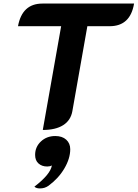

<svg xmlns="http://www.w3.org/2000/svg" viewBox="-20 -720 772 1077"><path d="M323 -573H81Q104 -700 218 -700H732Q711 -573 595 -573H470L386 -97Q377 -45 334.5 -18Q292 9 220 9ZM271 208Q260 214 245 214Q215 214 196 197Q177 180 177 149Q177 104 209.5 73.5Q242 43 290 43Q329 43 351.5 63.5Q374 84 374 117Q374 169 341 225Q308 281 252 322Q231 337 204 337Q183 337 173 327Q263 258 271 208Z"/></svg>

Font: K2D ExtraBold
Style: Italic
Weight: 800
Italic angle: -10°
Designer: Katatrad Aksorn Co.,Ltd.
Foundry: Cadson Demak Co.,Ltd.
Version: Version 1.000; ttfautohint (v1.6)